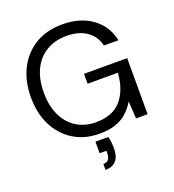

<svg xmlns="http://www.w3.org/2000/svg" viewBox="-165 -839 1088 1203"><g transform="rotate(-20 379.0 -237.0)"><path d="M375 12Q277 12 203 -33.5Q129 -79 88 -160Q47 -241 47 -349Q47 -456 88.5 -538Q130 -620 206.5 -666Q283 -712 387 -712Q505 -712 584 -655.5Q663 -599 685 -498H588Q574 -561 522 -598Q470 -635 387 -635Q310 -635 252.5 -600.5Q195 -566 164 -502Q133 -438 133 -349Q133 -260 164 -195.5Q195 -131 250.5 -97Q306 -63 378 -63Q490 -63 547 -129Q604 -195 612 -308H410V-374H698V0H621L614 -115Q589 -74 556.5 -45.5Q524 -17 480 -2.5Q436 12 375 12ZM331 238V198Q356 198 366.5 183.5Q377 169 377 141V127H332V50H418Q423 70 425 89Q427 108 427 124Q427 184 402 211Q377 238 331 238Z"/></g></svg>

Font: DM Sans 18pt
Style: Regular
Weight: 400
Designer: Colophon Foundry, Jonny Pinhorn
Foundry: Colophon Foundry
Version: Version 4.004;gftools[0.9.30]